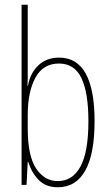

<svg xmlns="http://www.w3.org/2000/svg" viewBox="-20 -780 464 810"><path d="M97 -481Q97 -465 97 -448Q97 -431 96 -418H98Q107 -471 141.5 -504Q176 -537 229 -537Q305 -537 342 -469Q379 -401 379 -269Q379 -130 339.5 -60Q300 10 224 10Q174 10 144 -20Q114 -50 99 -97H97L92 0H71V-760H97ZM229 -512Q162 -512 129.5 -452.5Q97 -393 97 -294V-239Q97 -122 132.5 -69Q168 -16 224 -16Q286 -16 319.5 -77.5Q353 -139 353 -269Q353 -389 323.5 -450.5Q294 -512 229 -512Z"/></svg>

Font: Noto Sans Thai Looped ExtraCondensed Thin
Style: Regular
Weight: 100
Width: 2
Designer: Sasikarn Vongin, Ben Mitchell
Foundry: The Fontpad Ltd
Version: Version 1.001; ttfautohint (v1.8.4.7-5d5b)